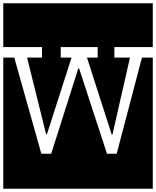

<svg xmlns="http://www.w3.org/2000/svg" viewBox="-32 -937 951 1170"><path d="M224 -650H-12V-917H899V-650H665V-586H760L653 -116H649L498 -586H563V-650H338V-586H404L254 -119H249L133 -586H224ZM-12 213V-586H55L220 0H280L445 -520H450L620 0H679L833 -586H899V213Z"/></svg>

Font: Zilla Slab Regular Highlight
Style: Regular
Weight: 410
Designer: Typotheque Type Foundry
Foundry: Typotheque type foundry
Version: Version 1.0; 2017